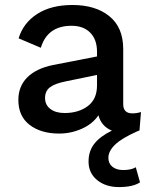

<svg xmlns="http://www.w3.org/2000/svg" viewBox="-20 -530 610 776"><path d="M372.1 -320.8Q372.1 -370.1 344.7 -397.9Q317.4 -425.8 269 -425.8Q171.9 -425.8 145 -336.9L55.2 -375Q74.2 -437.5 130.4 -473.6Q186.5 -509.8 272.9 -509.8Q366.2 -509.8 422.1 -464.4Q478 -418.9 478 -332V-108.9Q478 -71.8 515.1 -71.8Q531.7 -71.8 549.8 -77.1L543.9 -3.9V-2.9Q538.1 -1 534.2 1Q471.7 28.8 444.8 54.9Q418 81.1 418 107.9Q418 130.9 434.3 144Q450.7 157.2 478 157.2Q510.7 157.2 528.8 146L545.9 207Q517.1 226.1 460.9 226.1Q407.2 226.1 372.6 197.8Q337.9 169.4 337.9 123Q337.9 80.6 361.3 50.8Q384.8 21 432.1 -2Q389.6 -19.5 377.9 -64Q354 -28.8 310.3 -9.5Q266.6 9.8 219.2 9.8Q145 9.8 99.6 -25.4Q54.2 -60.5 54.2 -126Q54.2 -181.2 90.3 -217.3Q126.5 -253.4 193.8 -267.1L372.1 -301.8ZM162.1 -133.8Q162.1 -106 183.6 -89.6Q205.1 -73.2 241.2 -73.2Q297.4 -73.2 334.7 -101.1Q372.1 -128.9 372.1 -185.1V-227.1L246.1 -201.2Q201.7 -192.4 181.9 -177.2Q162.1 -162.1 162.1 -133.8Z"/></svg>

Font: Work Sans Medium
Style: Regular
Weight: 500
Designer: Wei Huang
Foundry: Wei Huang
Version: Version 2.012